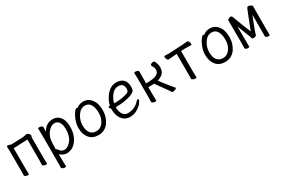

<svg xmlns="http://www.w3.org/2000/svg" viewBox="76 -1470 3848 2625"><g transform="rotate(-30 2000.0 -157.5)"><path d="M121 10Q106 10 89 2Q72 -6 72 -18Q72 -43 73 -81V-386Q73 -432 71 -444L70 -465Q70 -472 72.5 -476.5Q75 -481 85 -481Q95 -481 106.5 -478Q118 -475 126 -472L134 -468L324 -475Q344 -477 359.5 -481.5Q375 -486 391 -486Q405 -486 420 -469.5Q435 -453 435 -442Q435 -433 430.5 -423.5Q426 -414 426 -402Q426 -101 426.5 -80.5Q427 -60 428 -36Q429 -12 429 0Q429 9 409 9Q393 9 376 1Q359 -7 359 -19Q359 -44 361 -82V-417L139 -407Q139 -100 140 -79Q142 -34 142 1Q142 10 121 10Z M615 172Q599 172 581.5 164Q564 156 564 144Q564 132 565 106Q566 80 566 -157Q566 -403 563 -472Q563 -482 583 -482Q600 -482 618 -474Q636 -466 636 -454Q636 -448 635 -432Q634 -416 634 -399L633 -381Q689 -486 798 -486Q868 -486 911.5 -432.5Q955 -379 955 -278Q955 -111 850 -23Q800 17 737 17Q704 17 672 0Q640 -17 631 -30Q631 87 633.5 116Q636 145 636 162Q636 172 615 172ZM734 -41Q781 -41 834 -101Q888 -167 888 -276Q888 -329 875 -362Q862 -395 841 -410.5Q820 -426 798 -426Q725 -426 672 -344Q647 -305 637 -254Q630 -210 630 -103Q631 -103 633 -103Q646 -103 656 -86Q684 -41 734 -41Z M1236 18Q1144 18 1093.5 -43Q1043 -104 1043 -207Q1043 -251 1056 -294Q1069 -337 1087.5 -373Q1106 -409 1125 -431.5Q1144 -454 1155 -454Q1168 -454 1171 -448Q1215 -486 1277 -486Q1382 -486 1433 -374Q1454 -321 1454 -245Q1454 -150 1400 -67Q1339 18 1236 18ZM1236 -43Q1322 -43 1367 -141Q1388 -187 1388 -245Q1388 -329 1359 -377.5Q1330 -426 1271 -426Q1203 -426 1156.5 -356.5Q1110 -287 1110 -208Q1110 -125 1143 -84Q1176 -43 1236 -43Z M1730 18Q1682 18 1644.5 -8Q1607 -34 1585 -82Q1563 -130 1563 -210Q1544 -226 1544 -241Q1544 -254 1564 -254L1569 -255Q1583 -330 1644 -406Q1711 -486 1797 -486Q1855 -486 1889 -464.5Q1923 -443 1936.5 -409Q1950 -375 1950 -340Q1950 -306 1945 -287Q1932 -234 1765 -205Q1709 -196 1628 -196Q1628 -120 1657.5 -80.5Q1687 -41 1730 -41Q1843 -41 1917 -124Q1932 -140 1941 -140Q1953 -140 1953 -128Q1953 -120 1940 -97Q1913 -45 1830 -2Q1788 18 1730 18ZM1635 -252H1650Q1716 -252 1760.5 -260.5Q1805 -269 1835 -278.5Q1865 -288 1874.5 -301Q1884 -314 1884 -341Q1884 -428 1797 -428Q1736 -428 1691.5 -369.5Q1647 -311 1635 -252Z M2414 13Q2398 13 2393.5 4Q2389 -5 2376 -24L2358 -50Q2331 -90 2305 -124Q2280 -161 2242 -212L2226 -211Q2182 -209 2150 -209Q2150 -100 2151 -79Q2153 -34 2153 1Q2153 10 2134 10Q2118 10 2100 2.5Q2082 -5 2082 -18Q2082 -43 2084 -81Q2084 -376 2083.5 -397Q2083 -418 2082 -440.5Q2081 -463 2081 -473Q2081 -483 2100 -483Q2116 -483 2134 -475.5Q2152 -468 2152 -455L2151 -396Q2150 -378 2150 -270Q2269 -270 2315 -293.5Q2361 -317 2361 -366Q2361 -398 2337 -434Q2332 -442 2332 -448Q2332 -462 2348.5 -469.5Q2365 -477 2380 -477Q2395 -477 2399 -470Q2428 -417 2428 -370Q2428 -296 2383 -260Q2340 -230 2306 -223L2321 -204L2354 -160Q2436 -56 2468 -20Q2471 -19 2471 -15Q2471 -6 2451.5 3.5Q2432 13 2414 13Z M2766 10Q2750 10 2731.5 2Q2713 -6 2713 -18L2714 -88V-410Q2638 -406 2615 -402.5Q2592 -399 2582 -399Q2567 -399 2557.5 -418.5Q2548 -438 2548 -453Q2548 -470 2563 -470Q2570 -470 2589 -469Q2608 -468 2627 -468L2847 -479Q2869 -481 2891 -484L2922 -486Q2936 -486 2945 -466.5Q2954 -447 2954 -432Q2954 -415 2941 -415Q2932 -415 2909.5 -416Q2887 -417 2848 -417L2785 -413Q2785 -109 2785.5 -86.5Q2786 -64 2787 -39Q2788 -14 2788 0Q2788 10 2766 10Z M3236 18Q3144 18 3093.5 -43Q3043 -104 3043 -207Q3043 -251 3056 -294Q3069 -337 3087.5 -373Q3106 -409 3125 -431.5Q3144 -454 3155 -454Q3168 -454 3171 -448Q3215 -486 3277 -486Q3382 -486 3433 -374Q3454 -321 3454 -245Q3454 -150 3400 -67Q3339 18 3236 18ZM3236 -43Q3322 -43 3367 -141Q3388 -187 3388 -245Q3388 -329 3359 -377.5Q3330 -426 3271 -426Q3203 -426 3156.5 -356.5Q3110 -287 3110 -208Q3110 -125 3143 -84Q3176 -43 3236 -43Z M3599 10Q3583 10 3568.5 2.5Q3554 -5 3554 -16L3556 -81Q3556 -432 3554.5 -438.5Q3553 -445 3553 -450Q3553 -452 3554 -453Q3554 -463 3570 -472.5Q3586 -482 3602 -482Q3623 -482 3629 -466Q3630 -460 3641 -432Q3692 -296 3744 -170Q3777 -257 3819 -362L3857 -457Q3861 -467 3867 -477Q3873 -487 3887 -487Q3897 -487 3910.5 -481Q3924 -475 3934.5 -468Q3945 -461 3945 -456Q3945 -449 3944 -441.5Q3943 -434 3943 -106L3944 -34V-1Q3944 9 3923 9Q3908 9 3892.5 1.5Q3877 -6 3877 -18L3878 -81V-356Q3866 -326 3835 -248L3808 -178Q3781 -105 3781 -95.5Q3781 -86 3767 -79Q3753 -72 3737 -72Q3713 -72 3708 -86L3702 -111L3697 -123Q3653 -234 3620 -320Q3620 -97 3622 -30V-1Q3622 3 3615 6.5Q3608 10 3599 10Z"/></g></svg>

Font: LXGW WenKai Mono TC
Style: Regular
Weight: 400
Designer: LXGW / Fontworks Inc.
Foundry: LXGW / Fontworks Inc.
Version: Version 1.330